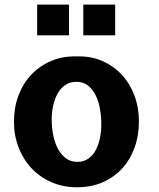

<svg xmlns="http://www.w3.org/2000/svg" viewBox="-20 -803 690 832"><path d="M313.5 8.5Q253.5 8.5 203.5 -13.2Q153.5 -35 117.2 -73.2Q81 -111.5 60.8 -163.5Q40.5 -215.5 40.5 -276.5Q40.5 -337 60 -389Q79.5 -441 115.2 -479Q151 -517 201.5 -538.8Q252 -560.5 313.5 -558.5Q373.5 -560.5 423 -538.8Q472.5 -517 507.8 -479Q543 -441 562.5 -389Q582 -337 582 -276.5Q582 -215.5 563.2 -163.5Q544.5 -111.5 509.5 -73.2Q474.5 -35 425 -13.2Q375.5 8.5 313.5 8.5ZM419 -264Q419 -298 413.2 -331Q407.5 -364 394.5 -390.2Q381.5 -416.5 361 -432.5Q340.5 -448.5 311.5 -448.5Q283.5 -448.5 263.2 -434.8Q243 -421 230 -398Q217 -375 210.5 -345.8Q204 -316.5 204 -285.5Q204 -251 210.5 -218Q217 -185 230.5 -159.2Q244 -133.5 265 -117.5Q286 -101.5 315.5 -101.5Q342.5 -101.5 362.2 -115.2Q382 -129 394.5 -152Q407 -175 413 -204Q419 -233 419 -264ZM141 -783H279V-650H141ZM341 -783H479V-650H341Z"/></svg>

Font: B612 Mono
Style: Bold
Weight: 700
Version: Version 1.005